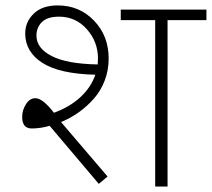

<svg xmlns="http://www.w3.org/2000/svg" viewBox="-20 -679 772 699"><path d="M95.6 -211.3Q60.7 -211.3 60.7 -253.3Q60.7 -278.1 74.6 -299.8Q88.5 -321.5 108.7 -321.5Q135.5 -321.5 176.4 -268.5Q233.6 -289.2 272.5 -325.1Q311.4 -361 327.1 -407Q196.7 -410 134.2 -450.2Q71.8 -490.4 71.8 -557.1Q71.8 -599.1 102.6 -629.2Q133.5 -659.3 190.1 -659.3Q269 -659.3 322.3 -603.9Q375.6 -548.5 375.6 -465.6Q375.6 -423.2 361 -385.2Q346.3 -347.3 321 -319Q271 -262.9 202.2 -234.6L371.6 -36.4L339.7 -9.6L160.8 -220.9Q126.9 -211.3 95.6 -211.3ZM112.7 -549.5Q112.7 -503.5 168.1 -475Q223.5 -446.4 335.7 -444.4Q336.7 -458.5 336.7 -466.1Q336.7 -526.8 296.3 -572.5Q255.8 -618.3 195.1 -618.3Q152.2 -618.3 132.5 -598.6Q112.7 -578.9 112.7 -549.5ZM545 0V-605.7H419.6V-644.1H731.5V-605.7H590V0Z"/></svg>

Font: Khula Light
Style: Regular
Weight: 300
Designer: Erin McLaughlin, Steve Matteson
Version: Version 1.002;PS 1.0;hotconv 1.0.72;makeotf.lib2.5.5900; ttf